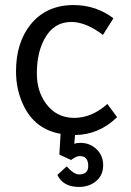

<svg xmlns="http://www.w3.org/2000/svg" viewBox="-20 -527 522 766"><path d="M294.9 218.8Q231.4 218.8 209 170.9L246.1 136.7Q274.4 168.9 295.9 168.9Q332 168.9 332 134.8Q332 95.7 297.9 95.7Q284.2 95.7 263.7 111.3L216.8 89.8L221.7 6.8Q121.1 -10.7 75.2 -103.5Q43.9 -167 43.9 -242.2Q43.9 -356.4 101.6 -428.7Q165 -507.8 276.4 -506.8Q364.3 -505.9 432.6 -454.1L390.6 -387.7Q324.2 -438.5 265.6 -439.5Q193.4 -439.5 157.2 -371.1Q127.9 -317.4 127 -238.3Q126 -165 163.1 -114.3Q204.1 -57.6 274.4 -56.6Q346.7 -56.6 408.2 -112.3L447.3 -59.6Q375 10.7 279.3 11.7L276.4 46.9Q285.2 43 300.8 43Q338.9 43 365.2 68.4Q391.6 93.8 391.6 131.8Q391.6 171.9 363.8 195.3Q335.9 218.8 294.9 218.8Z"/></svg>

Font: Puritan
Style: Regular
Weight: 400
Version: 2.0a